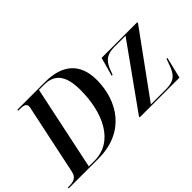

<svg xmlns="http://www.w3.org/2000/svg" viewBox="-113 -1103 1491 1491"><g transform="rotate(-45 632.5 -357.0)"><path d="M-25 0H303C598 0 726 -216 726 -442C726 -619 624 -714 431 -714H126L124 -704H137C177 -704 209 -699 209 -668C209 -660 206 -647 203 -634L85 -75C74 -18 34 -10 -9 -10H-23ZM268 -10H207L353 -704H410C522 -704 581 -638 581 -476C581 -231 484 -10 268 -10ZM755 0H1192L1234 -174H1224L1208 -129C1180 -48 1148 -10 1055 -10H888L1263 -526L1265 -536H873L830 -382H840L849 -405C878 -493 919 -526 1003 -526H1126L757 -10Z"/></g></svg>

Font: Noto Serif Display SemiBold
Style: Italic
Weight: 600
Italic angle: -12°
Designer: Monotype Design Team
Foundry: Monotype Imaging Inc.
Version: Version 2.009